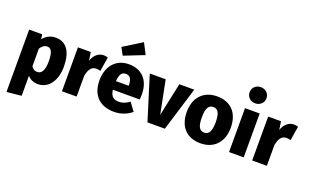

<svg xmlns="http://www.w3.org/2000/svg" viewBox="-109 -1406 3529 2190"><g transform="rotate(20 1656.0 -311.0)"><path d="M369 -551C319 -551 261 -532 217 -476L209 -533H51V224L229 206V-37C261 0 305 18 356 18C486 18 568 -103 568 -268C568 -442 505 -551 369 -551ZM299 -110C270 -110 249 -123 229 -153V-366C251 -403 279 -422 310 -422C354 -422 385 -396 385 -266C385 -152 351 -110 299 -110Z M950 -549C890 -549 836 -503 814 -432L799 -533H643V0H821V-253C837 -328 862 -376 926 -376C944 -376 958 -373 975 -368L1003 -540C985 -546 970 -549 950 -549Z M1399 -714 1331 -846 1107 -707 1155 -618ZM1512 -275C1512 -451 1414 -551 1259 -551C1089 -551 1002 -422 1002 -264C1002 -99 1092 18 1279 18C1368 18 1440 -15 1492 -58L1420 -156C1374 -124 1337 -109 1296 -109C1234 -109 1193 -129 1183 -215H1509C1510 -233 1512 -258 1512 -275ZM1337 -319H1182C1189 -408 1215 -436 1262 -436C1319 -436 1336 -389 1337 -325Z M2055 -533H1874L1788 -131L1708 -533H1515L1681 0H1892Z M2328 -551C2162 -551 2061 -439 2061 -267C2061 -85 2163 18 2328 18C2494 18 2595 -94 2595 -266C2595 -448 2493 -551 2328 -551ZM2328 -422C2385 -422 2412 -377 2412 -266C2412 -158 2385 -111 2328 -111C2271 -111 2244 -155 2244 -267C2244 -375 2271 -422 2328 -422Z M2760 -820C2700 -820 2658 -777 2658 -722C2658 -667 2700 -624 2760 -624C2820 -624 2863 -667 2863 -722C2863 -777 2820 -820 2760 -820ZM2849 -533H2671V0H2849Z M3259 -549C3199 -549 3145 -503 3123 -432L3108 -533H2952V0H3130V-253C3146 -328 3171 -376 3235 -376C3253 -376 3267 -373 3284 -368L3312 -540C3294 -546 3279 -549 3259 -549Z"/></g></svg>

Font: Fira Sans ExtraBold
Style: Regular
Weight: 800
Designer: bBox Type GmbH & Carrois Corporate GbR & Edenspiekermann AG
Foundry: bBox Type GmbH & Carrois Corporate GbR & Edenspiekermann AG
Version: Version 4.300;PS 004.300;hotconv 1.0.88;makeotf.lib2.5.64775